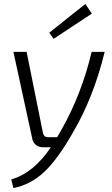

<svg xmlns="http://www.w3.org/2000/svg" viewBox="-20 -747 569 974"><path d="M252 -550 230 -581 413 -727 446 -678ZM445 -484H511Q455 -253 349 -73Q272 62 203.5 126Q135 190 48 207L37 163Q149 132 238 0H197Q177 0 162.5 -11.5Q148 -23 144 -42L48 -484H115L198 -72Q203 -51 223 -51H270L293 -91Q394 -270 445 -484Z"/></svg>

Font: Exo 2.0 Light
Style: Italic
Weight: 300
Italic angle: -8°
Designer: Natanael Gama
Version: Version 1.001;PS 001.001;hotconv 1.0.70;makeotf.lib2.5.58329